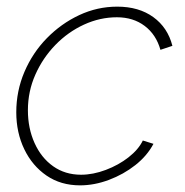

<svg xmlns="http://www.w3.org/2000/svg" viewBox="-20 -548 558 578"><path d="M221 10Q163 10 120 -19.5Q77 -49 53 -99Q29 -149 29 -210Q29 -274 53.5 -331.5Q78 -389 121 -433Q164 -477 218.5 -502.5Q273 -528 333 -528Q398 -528 441.5 -496.5Q485 -465 499 -410L463 -398Q450 -444 415.5 -470Q381 -496 332 -496Q281 -496 233 -474Q185 -452 147 -413Q109 -374 86.5 -323.5Q64 -273 64 -216Q64 -162 84 -117.5Q104 -73 140 -47.5Q176 -22 224 -22Q260 -22 298.5 -36.5Q337 -51 367 -74.5Q397 -98 410 -125L442 -115Q423 -79 387.5 -51Q352 -23 308 -6.5Q264 10 221 10Z"/></svg>

Font: Raleway ExtraLight
Style: Italic
Weight: 200
Italic angle: -12°
Designer: Matt McInerney, Pablo Impallari, Rodrigo Fuenzalida
Foundry: Matt McInerney, Pablo Impallari, Rodrigo Fuenzalida
Version: Version 4.026